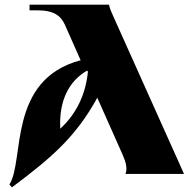

<svg xmlns="http://www.w3.org/2000/svg" viewBox="-20 -742 825 819"><path d="M515 0H765L463 -673C456 -688 448 -706 445 -722H106V-698H139C211 -698 240 -674 257 -636L324 -485C10 -402 86 -56 20 45L31 57C203 -71 305 -161 395 -325L504 -80C516 -53 525 -22 515 0ZM237 -193C231 -311 273 -396 352 -441L355 -436C346 -345 310 -260 237 -193Z"/></svg>

Font: Sinistre Bold
Style: Regular
Weight: 900
Designer: Jules Durand
Foundry: Collletttivo
Version: Version 69.420;Glyphs 3.2 (3217)